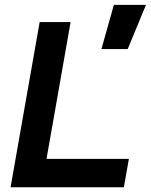

<svg xmlns="http://www.w3.org/2000/svg" viewBox="-20 -786 633 806"><path d="M24.4 0H500L521 -119.1H175.3L276.4 -693.4H146.5ZM405.8 -580.1H516.1L592.8 -765.6H458Z"/></svg>

Font: Cascadia Mono NF
Style: Bold Italic
Weight: 700
Italic angle: -10°
Monospace: yes
Designer: Aaron Bell
Foundry: Saja Typeworks
Version: Version 2404.023